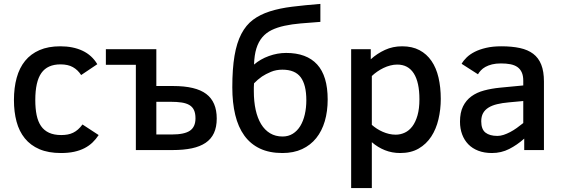

<svg xmlns="http://www.w3.org/2000/svg" viewBox="-20 -762 2855 975"><path d="M481 -76.2Q467.3 -55.2 449.7 -38.3Q432.1 -21.5 408.9 -9.5Q385.7 2.4 356.2 8.8Q326.7 15.1 290 15.1Q225.6 15.1 180.2 -4.4Q134.8 -23.9 106 -59.6Q77.1 -95.2 64 -144.5Q50.8 -193.8 50.8 -253.9Q50.8 -316.4 64.7 -366.9Q78.6 -417.5 107.4 -452.9Q136.2 -488.3 180.7 -507.6Q225.1 -526.9 286.1 -526.9Q351.1 -526.9 398.9 -504.4Q446.8 -481.9 474.1 -436L392.1 -380.9Q375 -407.2 350.1 -421.1Q325.2 -435.1 287.1 -435.1Q221.2 -435.1 190.2 -391.4Q159.2 -347.7 159.2 -253.9Q159.2 -210.9 166 -177.7Q172.9 -144.5 188.2 -122.1Q203.6 -99.6 229 -87.9Q254.4 -76.2 291 -76.2Q308.1 -76.2 323 -78.9Q337.9 -81.5 351.1 -87.9Q364.3 -94.2 376 -104.5Q387.7 -114.7 398.9 -129.9Z M517.6 -433.1V-512.2H773.9V-325.2H858.9Q974.1 -325.2 1027.3 -284.9Q1080.6 -244.6 1080.6 -160.2Q1080.6 -116.7 1066.4 -86.2Q1052.2 -55.7 1023.9 -36.6Q995.6 -17.6 953.9 -8.8Q912.1 0 856.9 0H669.9V-433.1ZM972.7 -161.1Q972.7 -186.5 965.1 -202.9Q957.5 -219.2 941.9 -228.5Q926.3 -237.8 902.3 -241.5Q878.4 -245.1 845.7 -245.1H773.9V-79.1H852.5Q916.5 -79.1 944.6 -98.4Q972.7 -117.7 972.7 -161.1Z M1644 -256.8Q1644 -196.8 1629.4 -146.7Q1614.7 -96.7 1585.9 -60.8Q1557.1 -24.9 1514.2 -4.9Q1471.2 15.1 1414.1 15.1Q1348.1 15.1 1300 -7.6Q1252 -30.3 1220.7 -73.5Q1189.5 -116.7 1174.6 -178.5Q1159.7 -240.2 1159.7 -318.8Q1159.7 -412.6 1170.9 -478.8Q1182.1 -544.9 1205.6 -589.8Q1229 -634.8 1264.9 -661.6Q1300.8 -688.5 1350.6 -704.3Q1400.4 -720.2 1464.1 -728Q1527.8 -735.8 1606.9 -742.2V-650.9Q1552.7 -647 1507.3 -643.1Q1461.9 -639.2 1424.8 -631.1Q1387.7 -623 1359.6 -609.4Q1331.5 -595.7 1312 -572.8Q1292.5 -549.8 1282 -516.1Q1271.5 -482.4 1270 -434.1Q1302.2 -461.9 1345.5 -477.5Q1388.7 -493.2 1433.1 -493.2Q1537.1 -493.2 1590.6 -434.6Q1644 -376 1644 -256.8ZM1535.6 -252.9Q1535.6 -331.5 1506.8 -369.9Q1478 -408.2 1414.1 -408.2Q1382.3 -408.2 1356 -397.2Q1329.6 -386.2 1310.5 -373.5Q1288.1 -357.9 1270 -338.9Q1269 -327.6 1269 -318.4V-298.8Q1269 -246.6 1278.3 -204.3Q1287.6 -162.1 1305.9 -131.8Q1324.2 -101.6 1351.6 -85.2Q1378.9 -68.8 1415 -68.8Q1444.3 -68.8 1467 -83Q1489.7 -97.2 1504.9 -122.1Q1520 -147 1527.8 -180.7Q1535.6 -214.4 1535.6 -252.9Z M2218.3 -259.8Q2218.3 -206.1 2206.5 -156.2Q2194.8 -106.4 2169.9 -68.4Q2145 -30.3 2106 -7.6Q2066.9 15.1 2012.2 15.1Q1970.7 15.1 1934.6 0.7Q1898.4 -13.7 1868.2 -40V192.9H1763.2V-512.2H1862.8V-460.9Q1895 -490.2 1934.8 -508.5Q1974.6 -526.9 2022 -526.9Q2073.2 -526.9 2110.1 -507.3Q2147 -487.8 2171.1 -452.6Q2195.3 -417.5 2206.8 -368.2Q2218.3 -318.8 2218.3 -259.8ZM2109.9 -257.8Q2109.9 -344.2 2081.3 -389.2Q2052.7 -434.1 1997.1 -434.1Q1979.5 -434.1 1961.7 -429.4Q1943.8 -424.8 1927.2 -416.7Q1910.6 -408.7 1895.5 -398.2Q1880.4 -387.7 1868.2 -376V-127.9Q1879.9 -117.7 1893.8 -108.6Q1907.7 -99.6 1923.3 -92.8Q1939 -85.9 1955.6 -82Q1972.2 -78.1 1989.3 -78.1Q2013.7 -78.1 2035.6 -88.4Q2057.6 -98.6 2074 -120.4Q2090.3 -142.1 2100.1 -176Q2109.9 -210 2109.9 -257.8Z M2642.1 0V-58.1Q2606 -25.9 2565.7 -5.4Q2525.4 15.1 2478 15.1Q2439 15.1 2408.7 3.4Q2378.4 -8.3 2357.9 -29.5Q2337.4 -50.8 2326.7 -79.8Q2315.9 -108.9 2315.9 -144Q2315.9 -190.4 2331.3 -221.7Q2346.7 -252.9 2373.8 -272.7Q2400.9 -292.5 2438.2 -302.5Q2475.6 -312.5 2520 -316.9L2637.2 -328.1V-352.1Q2637.2 -377.4 2629.6 -394.3Q2622.1 -411.1 2607.7 -421.4Q2593.3 -431.6 2572 -435.8Q2550.8 -439.9 2523.9 -439.9Q2498 -439.9 2478.8 -435.1Q2459.5 -430.2 2445.3 -422.4Q2431.2 -414.6 2421.9 -404.5Q2412.6 -394.5 2407.2 -384.8L2324.2 -438Q2333.5 -454.6 2349.9 -470.5Q2366.2 -486.3 2390.6 -498.8Q2415 -511.2 2448.5 -519Q2481.9 -526.9 2525.9 -526.9Q2579.6 -526.9 2620.1 -518.1Q2660.6 -509.3 2687.7 -488.8Q2714.8 -468.3 2728.5 -433.8Q2742.2 -399.4 2742.2 -348.1V0ZM2637.2 -249 2564 -242.2Q2530.3 -239.3 2504.2 -232.9Q2478 -226.6 2460.2 -215.3Q2442.4 -204.1 2433.1 -187.3Q2423.8 -170.4 2423.8 -146Q2423.8 -105.5 2445.3 -88.6Q2466.8 -71.8 2505.9 -71.8Q2521 -71.8 2537.4 -77.1Q2553.7 -82.5 2570.6 -91.3Q2587.4 -100.1 2604.2 -112.1Q2621.1 -124 2637.2 -137.2Z"/></svg>

Font: Lorenzo Sans Medium
Style: Regular
Weight: 500
Foundry: Intel Corporation
Version: Version 1.00; ttfautohint (v1.5)